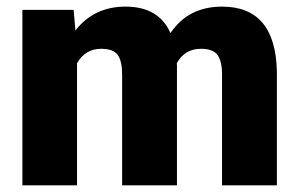

<svg xmlns="http://www.w3.org/2000/svg" viewBox="-20 -558 901 578"><path d="M201.7 -528.3 207 -466.3Q263.2 -538.1 357.9 -538.1Q458 -538.1 493.2 -458.5Q546.9 -538.1 648.4 -538.1Q809.1 -538.1 813.5 -343.8V0H648.4V-333.5Q648.4 -374 634.8 -392.6Q621.1 -411.1 585 -411.1Q536.1 -411.1 512.2 -367.7L512.7 -360.8V0H347.7V-332.5Q347.7 -374 334.5 -392.6Q321.3 -411.1 284.2 -411.1Q236.8 -411.1 211.9 -367.7V0H47.4V-528.3Z"/></svg>

Font: Vazir Black FD-UI
Style: Black-FD-UI
Weight: 900
Designer: Saber Rastikerdar
Foundry: Saber Rastikerdar
Version: Version 30.0.0